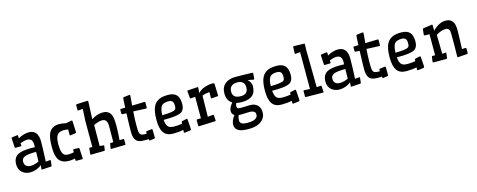

<svg xmlns="http://www.w3.org/2000/svg" viewBox="-38 -1702 7081 2851"><g transform="rotate(-15 3503.0 -276.0)"><path d="M352.5 -562Q497.1 -562 497.1 -382.3Q497.1 -339.8 495.1 -272.5L491.7 -176.8Q490.7 -147.9 489.3 -122.1L487.3 -75.7L516.6 -78.1Q532.7 -79.1 553.2 -81.1Q563.5 -81.1 563.5 -71.8L554.7 5.4Q553.2 14.2 543.9 15.1L402.8 23.9Q396 23.9 396 13.2L402.8 -43.9Q321.3 19 225.6 19Q150.9 19 102.5 -24.4Q51.3 -70.3 51.3 -147.9Q51.3 -249 121.1 -290Q182.6 -326.2 323.7 -326.2Q353 -326.2 386.2 -324.7Q386.7 -337.4 386.7 -348.1V-366.7Q386.7 -461.9 303.2 -461.9Q259.8 -461.9 195.8 -435.5L197.8 -417Q198.7 -407.7 198.7 -402.3Q198.7 -391.6 188 -391.6L105.5 -390.1Q96.7 -391.6 95.7 -400.9L87.4 -540.5Q87.4 -552.2 98.1 -553.7L179.7 -564.5Q189.9 -564.5 189.9 -553.7V-513.2Q277.3 -562 352.5 -562ZM259.8 -73.2Q315.9 -73.2 383.3 -105.5Q384.3 -137.7 384.5 -176.5Q384.8 -215.3 385.7 -253.4Q257.3 -253.4 207.5 -231.4Q161.6 -210.9 161.6 -163.1Q161.6 -73.2 259.8 -73.2Z M924.3 -548.8 1016.1 -565.9Q1024.9 -564.5 1025.9 -555.2L1034.2 -381.3Q1033.2 -369.6 1023.4 -368.2L941.9 -357.4Q931.6 -357.4 931.6 -368.2V-450.7Q900.4 -458 864.7 -458Q829.1 -458 802 -446.3Q774.9 -434.6 759.8 -411.1Q733.4 -370.1 733.4 -270Q733.4 -119.6 794.9 -98.6Q814.5 -91.8 839.8 -91.8Q876.5 -91.8 923.8 -101.1L925.8 -134.8Q926.8 -146.5 936 -147.5L1013.2 -144.5Q1020 -143.6 1021 -133.3L1029.8 19.5Q1029.8 29.8 1020 29.8H926.3Q918.9 29.8 918 20.5L919.4 -7.3Q742.7 27.3 676.8 -56.6Q629.9 -117.2 629.9 -252.4Q629.9 -342.8 637.7 -387.2Q645.5 -431.6 657.7 -461.9Q669.9 -492.2 690.9 -514.6Q711.9 -537.1 743.7 -550Q775.4 -563 821.5 -563Q867.7 -563 924.3 -548.8Z M1531.7 -343.8Q1531.7 -452.1 1454.1 -452.1Q1410.2 -452.1 1353 -429.2Q1335.9 -422.4 1321.8 -414.6L1319.8 -92.8L1378.9 -86.9Q1386.7 -85.9 1386.7 -78.1L1377.9 -15.1Q1376.5 -4.9 1366.7 -4.9L1160.6 -1.5Q1153.3 -1.5 1153.3 -13.2L1162.6 -99.1Q1163.6 -104.5 1165.5 -106.4Q1167.5 -108.4 1173.8 -108.4L1210.9 -104.5V-510.7L1220.7 -689.9L1150.9 -684.6Q1140.1 -684.6 1140.1 -696.3V-771Q1140.1 -779.8 1151.9 -780.8L1317.4 -787.6Q1327.6 -787.6 1328.6 -775.9L1316.9 -505.4Q1404.8 -562.5 1492.7 -562.5Q1611.3 -562.5 1631.8 -434.6Q1638.2 -394.5 1638.2 -317.6Q1638.2 -240.7 1627.9 -99.6L1686.5 -102.5Q1696.8 -101.6 1696.8 -92.3V-20.5Q1696.8 -10.7 1685.5 -10.7L1475.6 -5.9Q1467.8 -5.9 1467.8 -17.6L1478.5 -83.5Q1479.5 -89.8 1481.7 -91.6Q1483.9 -93.3 1489.3 -93.8L1530.3 -95.2Q1530.8 -124.5 1531.2 -160.2V-231Q1531.7 -265.6 1531.7 -295.9Z M2049.8 -2.9Q2026.4 -1.5 1980.7 -1.5Q1935.1 -1.5 1906.5 -10.7Q1877.9 -20 1859.4 -40.5Q1822.8 -81.1 1822.8 -170.9Q1822.8 -229 1824.5 -282Q1826.2 -335 1827.4 -376.2Q1828.6 -417.5 1830.1 -458L1765.1 -462.9Q1755.4 -463.4 1755.4 -476.1L1754.9 -532.2Q1754.9 -543 1765.6 -543L1834 -544.4Q1835 -569.8 1835.9 -592.8L1839.8 -666.5Q1841.3 -692.4 1843.8 -696Q1846.2 -699.7 1852.5 -700.7L1943.4 -711.4Q1953.6 -711.4 1953.6 -700.7Q1953.6 -685.1 1948.2 -629.9L1940.9 -547.4L2132.3 -552.7Q2143.1 -552.7 2143.1 -541V-461.4Q2143.1 -451.7 2132.3 -451.2L1934.6 -459.5Q1926.3 -345.2 1926.3 -260.3Q1926.3 -175.3 1929.9 -150.4Q1933.6 -125.5 1943.4 -111.8Q1960 -88.4 2014.2 -88.4Q2029.8 -88.4 2042.5 -89.4Q2041 -106.4 2041 -115Q2041 -123.5 2050.3 -125L2131.8 -134.8Q2142.1 -134.8 2142.1 -123.5L2144 0.5Q2144 8.8 2136.7 10.3L2064.5 22Q2053.2 21 2051.8 12.7Z M2582 -2.9Q2519.5 12.7 2423.3 12.7Q2325.2 12.7 2280.8 -47.9Q2234.4 -110.8 2234.4 -247.6Q2234.4 -391.1 2273.9 -461.9Q2318.8 -540 2417.5 -557.1Q2451.7 -563 2493.7 -563Q2584 -563 2625 -518.6Q2666 -474.1 2666 -382.8Q2666 -323.2 2645 -291Q2638.2 -280.8 2626.5 -267.8Q2614.7 -254.9 2583.3 -244.9Q2551.8 -234.9 2511.2 -229.5Q2448.2 -221.7 2337.9 -221.7Q2344.2 -139.2 2378.4 -109.4Q2404.3 -85.9 2468.3 -85.9Q2528.3 -85.9 2587.9 -96.2L2589.4 -121.6Q2589.8 -127.4 2592 -129.4Q2594.2 -131.3 2600.1 -132.8L2670.4 -148.4Q2681.2 -148.4 2682.6 -139.2Q2684.1 -130.9 2685.5 -106.7Q2687 -82.5 2688.5 -64.9Q2689.9 -47.4 2690.9 -31.2L2692.9 -3.9Q2693.4 8.3 2693.4 16.6Q2693.4 31.2 2671.9 33.7L2590.8 43.5Q2580.1 43.5 2580.1 32.7ZM2538.6 -446.8Q2519.5 -470.2 2476.6 -470.2Q2393.6 -470.2 2365.7 -428.2Q2339.4 -389.2 2336.4 -293.5Q2506.8 -295.9 2536.6 -322.8Q2549.3 -334 2552 -348.9Q2554.7 -363.8 2554.7 -384Q2554.7 -404.3 2551 -419.9Q2547.4 -435.5 2538.6 -446.8Z M2818.8 5.9Q2811 5.9 2811 -5.9V-90.3Q2811 -100.6 2821.8 -100.6H2878.9V-431.2L2809.1 -425.3Q2801.3 -425.8 2799.3 -437L2788.6 -541Q2790 -550.3 2800.3 -551.3L2950.2 -561.5Q2959 -561.5 2959 -550.3L2951.7 -469.7Q3006.8 -530.8 3113.8 -550.8Q3146 -557.1 3175.8 -557.1Q3205.6 -557.1 3206.5 -541.5L3212.4 -362.8Q3212.4 -354 3205.1 -353L3113.3 -346.2Q3107.4 -346.2 3104 -348.1Q3100.6 -350.1 3100.6 -358.4V-444.8Q3037.1 -439.5 2988.8 -419.4L2983.4 -97.2L3068.4 -103.5Q3076.2 -103.5 3076.7 -95.2L3082 -14.6Q3080.6 -4.9 3071.3 -3.9Z M3787.6 -557.1Q3800.8 -557.1 3801.8 -539.6L3795.4 -462.9Q3794.4 -452.6 3784.2 -452.6L3696.3 -469.7Q3748.5 -414.1 3748.5 -369.1Q3748.5 -324.2 3736.6 -287.8Q3724.6 -251.5 3697.8 -226.6Q3643.6 -175.8 3527.3 -175.8Q3481.4 -175.8 3444.3 -185.5Q3432.6 -158.7 3432.6 -141.6Q3432.6 -124.5 3435.1 -117.2Q3437.5 -109.9 3444.8 -105.5Q3458 -97.2 3485.1 -97.2Q3512.2 -97.2 3536.1 -98.6Q3598.1 -101.6 3635.5 -101.6Q3672.9 -101.6 3702.9 -89.4Q3732.9 -77.1 3751.5 -56.6Q3787.6 -16.6 3787.6 49.3Q3787.6 129.9 3723.6 180.7Q3653.3 236.8 3526.4 236.8Q3420.4 236.8 3371.1 210Q3315.9 179.7 3315.9 116.7Q3315.9 53.7 3372.1 -19.5Q3333 -41.5 3333 -90.6Q3333 -139.6 3389.6 -208Q3310.5 -253.9 3310.5 -365.7Q3310.5 -463.9 3375.5 -515.6Q3433.6 -562 3535.2 -562Q3587.9 -562 3631.8 -560.5Q3734.4 -557.1 3787.6 -557.1ZM3644 -330.6Q3649.4 -350.1 3649.4 -372.6Q3649.4 -395 3642.8 -414.3Q3636.2 -433.6 3622.6 -447.3Q3593.3 -476.6 3538.1 -476.6Q3450.2 -476.6 3423.3 -417Q3414.1 -395.5 3414.1 -364.7Q3414.1 -264.6 3538.1 -264.6Q3625 -264.6 3644 -330.6ZM3600.6 -4.9 3466.8 -1Q3447.3 -1 3432.1 -2.4Q3416 37.1 3416 75.2Q3416 113.3 3445.8 128.2Q3475.6 143.1 3526.4 143.1Q3577.1 143.1 3605 137Q3632.8 130.9 3651.9 120.1Q3689.9 97.7 3689.9 61.5Q3689.9 30.8 3677.2 18.6Q3653.3 -4.9 3600.6 -4.9Z M4250 -2.9Q4187.5 12.7 4091.3 12.7Q3993.2 12.7 3948.7 -47.9Q3902.3 -110.8 3902.3 -247.6Q3902.3 -391.1 3941.9 -461.9Q3986.8 -540 4085.4 -557.1Q4119.6 -563 4161.6 -563Q4252 -563 4293 -518.6Q4334 -474.1 4334 -382.8Q4334 -323.2 4313 -291Q4306.2 -280.8 4294.4 -267.8Q4282.7 -254.9 4251.2 -244.9Q4219.7 -234.9 4179.2 -229.5Q4116.2 -221.7 4005.9 -221.7Q4012.2 -139.2 4046.4 -109.4Q4072.3 -85.9 4136.2 -85.9Q4196.3 -85.9 4255.9 -96.2L4257.3 -121.6Q4257.8 -127.4 4260 -129.4Q4262.2 -131.3 4268.1 -132.8L4338.4 -148.4Q4349.1 -148.4 4350.6 -139.2Q4352.1 -130.9 4353.5 -106.7Q4355 -82.5 4356.4 -64.9Q4357.9 -47.4 4358.9 -31.2L4360.8 -3.9Q4361.3 8.3 4361.3 16.6Q4361.3 31.2 4339.8 33.7L4258.8 43.5Q4248 43.5 4248 32.7ZM4206.5 -446.8Q4187.5 -470.2 4144.5 -470.2Q4061.5 -470.2 4033.7 -428.2Q4007.3 -389.2 4004.4 -293.5Q4174.8 -295.9 4204.6 -322.8Q4217.3 -334 4220 -348.9Q4222.7 -363.8 4222.7 -384Q4222.7 -404.3 4219 -419.9Q4215.3 -435.5 4206.5 -446.8Z M4481.9 -662.1Q4473.1 -662.1 4473.1 -672.9L4476.1 -768.6Q4476.1 -774.4 4479 -776.1Q4481.9 -777.8 4487.8 -778.8L4646.5 -774.9Q4651.9 -774.9 4653.3 -772.2Q4654.8 -769.5 4655.3 -763.7L4651.9 -686L4659.2 -102.1L4725.6 -107.4Q4732.4 -107.4 4733.4 -98.1L4739.3 -9.8Q4738.3 -3.9 4736.1 -2.2Q4733.9 -0.5 4727.5 0L4462.4 -2.9Q4455.6 -2.9 4455.6 -14.6V-98.1Q4455.6 -107.4 4463.4 -107.4L4555.7 -101.6V-668Z M5106.4 -562Q5251 -562 5251 -382.3Q5251 -339.8 5249 -272.5L5245.6 -176.8Q5244.6 -147.9 5243.2 -122.1L5241.2 -75.7L5270.5 -78.1Q5286.6 -79.1 5307.1 -81.1Q5317.4 -81.1 5317.4 -71.8L5308.6 5.4Q5307.1 14.2 5297.9 15.1L5156.7 23.9Q5149.9 23.9 5149.9 13.2L5156.7 -43.9Q5075.2 19 4979.5 19Q4904.8 19 4856.4 -24.4Q4805.2 -70.3 4805.2 -147.9Q4805.2 -249 4875 -290Q4936.5 -326.2 5077.6 -326.2Q5106.9 -326.2 5140.1 -324.7Q5140.6 -337.4 5140.6 -348.1V-366.7Q5140.6 -461.9 5057.1 -461.9Q5013.7 -461.9 4949.7 -435.5L4951.7 -417Q4952.6 -407.7 4952.6 -402.3Q4952.6 -391.6 4941.9 -391.6L4859.4 -390.1Q4850.6 -391.6 4849.6 -400.9L4841.3 -540.5Q4841.3 -552.2 4852.1 -553.7L4933.6 -564.5Q4943.8 -564.5 4943.8 -553.7V-513.2Q5031.2 -562 5106.4 -562ZM5013.7 -73.2Q5069.8 -73.2 5137.2 -105.5Q5138.2 -137.7 5138.4 -176.5Q5138.7 -215.3 5139.6 -253.4Q5011.2 -253.4 4961.4 -231.4Q4915.5 -210.9 4915.5 -163.1Q4915.5 -73.2 5013.7 -73.2Z M5634.8 -2.9Q5611.3 -1.5 5565.7 -1.5Q5520 -1.5 5491.5 -10.7Q5462.9 -20 5444.3 -40.5Q5407.7 -81.1 5407.7 -170.9Q5407.7 -229 5409.4 -282Q5411.1 -335 5412.4 -376.2Q5413.6 -417.5 5415 -458L5350.1 -462.9Q5340.3 -463.4 5340.3 -476.1L5339.8 -532.2Q5339.8 -543 5350.6 -543L5418.9 -544.4Q5419.9 -569.8 5420.9 -592.8L5424.8 -666.5Q5426.3 -692.4 5428.7 -696Q5431.2 -699.7 5437.5 -700.7L5528.3 -711.4Q5538.6 -711.4 5538.6 -700.7Q5538.6 -685.1 5533.2 -629.9L5525.9 -547.4L5717.3 -552.7Q5728 -552.7 5728 -541V-461.4Q5728 -451.7 5717.3 -451.2L5519.5 -459.5Q5511.2 -345.2 5511.2 -260.3Q5511.2 -175.3 5514.9 -150.4Q5518.6 -125.5 5528.3 -111.8Q5544.9 -88.4 5599.1 -88.4Q5614.7 -88.4 5627.4 -89.4Q5626 -106.4 5626 -115Q5626 -123.5 5635.3 -125L5716.8 -134.8Q5727.1 -134.8 5727.1 -123.5L5729 0.5Q5729 8.8 5721.7 10.3L5649.4 22Q5638.2 21 5636.7 12.7Z M6167 -2.9Q6104.5 12.7 6008.3 12.7Q5910.2 12.7 5865.7 -47.9Q5819.3 -110.8 5819.3 -247.6Q5819.3 -391.1 5858.9 -461.9Q5903.8 -540 6002.4 -557.1Q6036.6 -563 6078.6 -563Q6168.9 -563 6210 -518.6Q6251 -474.1 6251 -382.8Q6251 -323.2 6230 -291Q6223.1 -280.8 6211.4 -267.8Q6199.7 -254.9 6168.2 -244.9Q6136.7 -234.9 6096.2 -229.5Q6033.2 -221.7 5922.9 -221.7Q5929.2 -139.2 5963.4 -109.4Q5989.3 -85.9 6053.2 -85.9Q6113.3 -85.9 6172.9 -96.2L6174.3 -121.6Q6174.8 -127.4 6177 -129.4Q6179.2 -131.3 6185.1 -132.8L6255.4 -148.4Q6266.1 -148.4 6267.6 -139.2Q6269 -130.9 6270.5 -106.7Q6272 -82.5 6273.4 -64.9Q6274.9 -47.4 6275.9 -31.2L6277.8 -3.9Q6278.3 8.3 6278.3 16.6Q6278.3 31.2 6256.8 33.7L6175.8 43.5Q6165 43.5 6165 32.7ZM6123.5 -446.8Q6104.5 -470.2 6061.5 -470.2Q5978.5 -470.2 5950.7 -428.2Q5924.3 -389.2 5921.4 -293.5Q6091.8 -295.9 6121.6 -322.8Q6134.3 -334 6137 -348.9Q6139.6 -363.8 6139.6 -384Q6139.6 -404.3 6136 -419.9Q6132.3 -435.5 6123.5 -446.8Z M6724.1 -440.9Q6662.1 -440.9 6582.5 -390.1L6588.4 -97.7L6641.6 -103.5Q6649.9 -103.5 6649.9 -95.2L6640.6 -19.5Q6638.7 -8.8 6629.9 -8.8H6426.3Q6418.5 -8.8 6418.5 -20.5L6428.2 -95.2Q6430.2 -105.5 6439 -105.5H6480.5V-428.2L6405.8 -430.2Q6396 -430.2 6396 -441.9L6404.8 -526.4Q6405.8 -534.7 6416.5 -536.6L6551.8 -556.6Q6560.5 -556.6 6560.5 -545.4V-460.9Q6661.1 -561.5 6758.3 -561.5Q6869.6 -561.5 6891.1 -455.6Q6897.9 -420.4 6897.9 -389.9Q6897.9 -359.4 6897.5 -338.6Q6897 -317.9 6896 -293L6895 -242.2Q6894 -215.3 6893.1 -188.5L6891.1 -136.7Q6890.1 -111.8 6889.2 -90.8L6945.3 -93.3Q6955.6 -93.3 6955.6 -81.5V-9.8Q6955.6 -3.9 6952.9 -2.2Q6950.2 -0.5 6944.3 0L6802.7 10.7Q6792 10.7 6792 0Q6793.5 -53.2 6793.5 -100.1L6794.4 -181.6Q6794.4 -216.3 6794.4 -246.6V-335.9Q6794.4 -396.5 6784.2 -413.3Q6773.9 -430.2 6760.3 -435.5Q6746.6 -440.9 6724.1 -440.9Z"/></g></svg>

Font: Wellfleet
Style: Regular
Weight: 400
Designer: Riccardo De Franceschi
Foundry: Riccardo De Franceschi
Version: Version 1.002